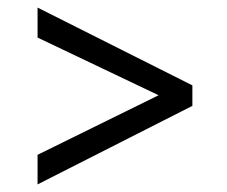

<svg xmlns="http://www.w3.org/2000/svg" viewBox="-20 -540 598 506"><path d="M79 -54V-132L398 -289L79 -441V-520L487 -315V-261Z"/></svg>

Font: Cherry Swash
Style: Regular
Weight: 400
Designer: Kasatkina Nataliya
Foundry: Nataliya Kasatkina
Version: Version 1.001